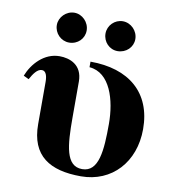

<svg xmlns="http://www.w3.org/2000/svg" viewBox="-78 -734 732 816"><g transform="rotate(10 288.0 -326.0)"><path d="M452 -600C452 -636 422 -666 387 -666C352 -666 323 -637 323 -602C323 -566 351 -537 386 -537C423 -537 452 -565 452 -600ZM242 -600C242 -636 212 -666 178 -666C143 -666 113 -636 113 -602C113 -566 142 -537 177 -537C214 -537 242 -565 242 -600ZM281 -449C371 -442 404 -329 404 -226C404 -111 397 -17 325 -17C254 -17 247 -105 247 -225V-381C247 -454 191 -473 148 -473C82 -473 33 -419 12 -365L35 -354C48 -378 64 -402 84 -402C103 -402 108 -378 108 -355V-173C108 -36 191 14 325 14C459 14 551 -87 551 -229C551 -387 447 -473 281 -473Z"/></g></svg>

Font: XITS
Style: Bold
Weight: 700
Designer: MicroPress Inc., with final additions and corrections provided by Coen Hoffman, Elsevier (retired)
Version: Version 1.107